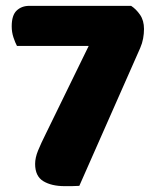

<svg xmlns="http://www.w3.org/2000/svg" viewBox="-20 -628 522 656"><path d="M428 -608Q445 -597 458.5 -577.5Q472 -558 472 -529Q472 -513 469 -496.5Q466 -480 459 -464L251 7Q237 8 224.5 8Q212 8 201 8Q156 8 128 -9Q100 -26 100 -68Q100 -89 110 -113.5Q120 -138 137 -172L283 -471H38Q32 -482 26 -500Q20 -518 20 -538Q20 -576 37 -592Q54 -608 80 -608Z"/></svg>

Font: Baloo Chettan 2 ExtraBold
Style: Regular
Weight: 800
Designer: Maithili Shingre, Unnati Kotecha and Ek Type
Foundry: Ek Type
Version: Version 1.640;hotconv 1.0.111;makeotfexe 2.5.65597; ttfautoh